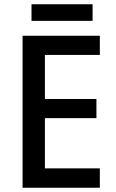

<svg xmlns="http://www.w3.org/2000/svg" viewBox="-20 -882 543 902"><path d="M449 0H86V-714H449V-624H191V-417H433V-327H191V-91H449ZM415 -862V-784H128V-862Z"/></svg>

Font: Noto Sans Thai SemCond Med
Style: Regular
Weight: 500
Width: 4
Designer: Monotype Design Team
Foundry: Monotype Imaging Inc.
Version: Version 2.002; ttfautohint (v1.8.4.7-5d5b)